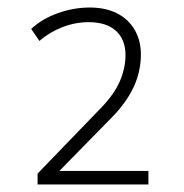

<svg xmlns="http://www.w3.org/2000/svg" viewBox="-20 -729 490 511"><path d="M80 -238V-267L249 -442Q284 -478 299 -513Q314 -548 314 -582Q314 -624 288.5 -647Q263 -670 216 -670Q180 -670 145.5 -656.5Q111 -643 85 -620L63 -652Q92 -679 134 -694Q176 -709 219 -709Q261 -709 291.5 -693.5Q322 -678 338.5 -649.5Q355 -621 355 -584Q355 -542 338 -502.5Q321 -463 284 -423L138 -274H375V-238Z"/></svg>

Font: Nunito Sans 7pt SemiCondensed ExtraLight
Style: Regular
Weight: 250
Width: 4
Designer: Vernon Adams
Foundry: Vernon Adams
Version: Version 3.101;gftools[0.9.27]